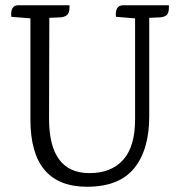

<svg xmlns="http://www.w3.org/2000/svg" viewBox="-20 -697 686 732"><path d="M450 -677H624Q624 -677 624 -669Q624 -642 610 -636Q603 -632 593 -631L549 -629V-254Q549 -126 491.5 -55.5Q434 15 312 15Q96 15 96 -241V-627L23 -633Q19 -677 50 -677H245Q245 -677 245 -669Q245 -643 230 -636Q223 -632 213 -631L168 -629L167 -245Q167 -37 321 -37Q404 -37 449.5 -87.5Q495 -138 495 -242V-627L422 -633Q418 -677 450 -677Z"/></svg>

Font: Karma
Style: Regular
Weight: 400
Designer: Joana Correia
Foundry: Indian Type Foundry
Version: Version 1.202;PS 1.0;hotconv 1.0.78;makeotf.lib2.5.61930; tt